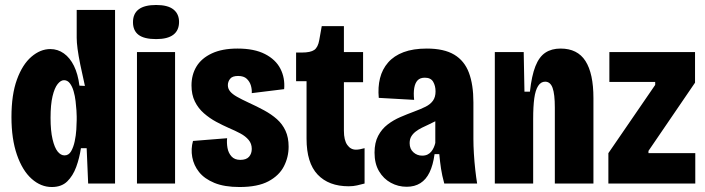

<svg xmlns="http://www.w3.org/2000/svg" viewBox="-20 -737 2832 771"><path d="M188 14Q144 14 107 -19Q70 -52 48 -115.5Q26 -179 26 -267Q26 -357 48 -417.5Q70 -478 106 -509Q142 -540 182 -540Q212 -540 236.5 -522.5Q261 -505 277 -472.5Q293 -440 299 -393L321 -392Q310 -440 302.5 -477Q295 -514 291.5 -540.5Q288 -567 288 -585V-697H442V-262V0H334L328 -142H305Q299 -102 286 -66.5Q273 -31 250 -8.5Q227 14 188 14ZM239 -113Q256 -113 265.5 -129.5Q275 -146 280 -169.5Q285 -193 286.5 -217Q288 -241 288 -255V-269Q288 -277 287 -293.5Q286 -310 283.5 -331Q281 -352 275.5 -371Q270 -390 260.5 -402.5Q251 -415 237 -415Q224 -415 211.5 -399.5Q199 -384 191 -350.5Q183 -317 183 -264Q183 -212 191 -178Q199 -144 211.5 -128.5Q224 -113 239 -113Z M530 0V-528H683V0ZM607 -580Q559 -580 536.5 -597Q514 -614 514 -648Q514 -682 537 -699.5Q560 -717 607 -717Q654 -717 676.5 -699Q699 -681 699 -649Q699 -615 676 -597.5Q653 -580 607 -580Z M942 14Q881 14 841 -2.5Q801 -19 779.5 -46Q758 -73 752 -106Q746 -139 755 -171L892 -182Q890 -163 893.5 -143Q897 -123 909.5 -109Q922 -95 945 -95Q969 -95 980 -107.5Q991 -120 991 -139Q991 -160 978.5 -175Q966 -190 945.5 -201Q925 -212 899 -223Q874 -234 848 -248Q822 -262 799 -282Q776 -302 762.5 -329.5Q749 -357 749 -394Q749 -437 769 -470Q789 -503 830.5 -522.5Q872 -542 934 -542Q1001 -542 1044 -520Q1087 -498 1106 -461Q1125 -424 1121 -379L991 -363Q992 -378 987.5 -393.5Q983 -409 971 -420.5Q959 -432 936 -432Q913 -432 904 -420.5Q895 -409 895 -395Q895 -381 904 -370Q913 -359 931.5 -348.5Q950 -338 978 -325Q1011 -310 1040.5 -294Q1070 -278 1092 -258.5Q1114 -239 1126.5 -212Q1139 -185 1139 -148Q1139 -106 1120 -69Q1101 -32 1058 -9Q1015 14 942 14Z M1380 11Q1300 11 1255.5 -36Q1211 -83 1211 -180V-411H1169V-526H1192Q1227 -526 1242 -536.5Q1257 -547 1262 -576L1272 -632H1361V-528H1438V-407H1361V-212Q1361 -174 1374.5 -155Q1388 -136 1409 -136Q1417 -136 1425 -137.5Q1433 -139 1444 -142V0Q1428 4 1413.5 7.5Q1399 11 1380 11Z M1613 13Q1579 13 1549.5 -3Q1520 -19 1502 -49.5Q1484 -80 1484 -124Q1484 -164 1498.5 -191.5Q1513 -219 1536.5 -237Q1560 -255 1588 -267Q1616 -279 1643 -289Q1670 -299 1689 -308.5Q1708 -318 1718.5 -332.5Q1729 -347 1729 -370Q1729 -392 1719.5 -408.5Q1710 -425 1686 -425Q1667 -425 1657 -414.5Q1647 -404 1643.5 -384Q1640 -364 1643 -336L1501 -344Q1497 -387 1506 -423Q1515 -459 1538.5 -486Q1562 -513 1600.5 -527.5Q1639 -542 1694 -542Q1763 -542 1804 -517.5Q1845 -493 1863 -445Q1881 -397 1881 -326V-179Q1881 -152 1883 -119.5Q1885 -87 1888.5 -55.5Q1892 -24 1896 0H1764Q1755 -33 1751 -59.5Q1747 -86 1744 -118H1725Q1719 -74 1705 -45Q1691 -16 1668 -1.5Q1645 13 1613 13ZM1675 -112Q1688 -112 1697 -116.5Q1706 -121 1712 -128.5Q1718 -136 1722 -145Q1726 -154 1728 -163V-280L1761 -272Q1749 -261 1734 -253Q1719 -245 1703.5 -238Q1688 -231 1674 -224Q1660 -217 1649 -208.5Q1638 -200 1631.5 -189Q1625 -178 1625 -162Q1625 -139 1640 -125.5Q1655 -112 1675 -112Z M1967 0V-330V-528H2083L2086 -369H2108Q2115 -433 2130 -471Q2145 -509 2170 -525.5Q2195 -542 2231 -542Q2299 -542 2331 -492Q2363 -442 2363 -343V0H2208V-305Q2208 -359 2199 -384Q2190 -409 2169 -409Q2152 -409 2141 -392Q2130 -375 2125.5 -342.5Q2121 -310 2121 -259V0Z M2423 0V-122L2611 -396V-408H2427V-528H2771V-405L2584 -131V-122H2772V0Z"/></svg>

Font: Bricolage Grotesque 24pt Condensed ExtraBold
Style: Regular
Weight: 800
Width: 3
Designer: Mathieu Triay
Foundry: Atelier Triay
Version: Version 1.001;gftools[0.9.33.dev8+g029e19f]